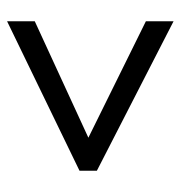

<svg xmlns="http://www.w3.org/2000/svg" viewBox="-4 -629 509 541"><g transform="rotate(90 250.5 -358.5)"><path d="M40 -124 461 -328V-377L40 -593V-515L368 -353L40 -202Z"/></g></svg>

Font: Noto Sans UI SemiCondensed
Style: Regular
Weight: 400
Width: 4
Designer: Monotype Design Team
Foundry: Monotype Imaging Inc.
Version: 1.001